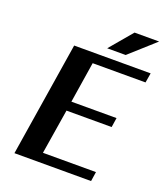

<svg xmlns="http://www.w3.org/2000/svg" viewBox="-160 -1013 973 1123"><g transform="rotate(20 326.0 -451.5)"><path d="M63 0H540L549 -59H219L264 -338H545L554 -397H273L313 -651H642L652 -711H176ZM363 -762H478L635 -903H482Z"/></g></svg>

Font: Aerodynamic
Style: Obl
Weight: 500
Designer: Google
Version: Version 2.000980; 2014